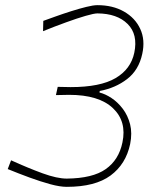

<svg xmlns="http://www.w3.org/2000/svg" viewBox="-20 -716 601 745"><path d="M239 9Q213 9 175.2 -1.2Q137.5 -11.5 94.5 -27.2Q51.5 -43 10 -60L23 -94Q89 -64 145.2 -43.5Q201.5 -23 239 -23Q339.5 -24 390.2 -59.8Q441 -95.5 455 -163Q472.5 -245 418 -296.5Q363.5 -348 248 -348Q231 -347.5 222.2 -347.5Q213.5 -347.5 197 -347L204 -379Q220.5 -378.5 229 -378.5Q237.5 -378.5 254 -378Q369 -378 428.2 -412.8Q487.5 -447.5 501 -511Q516 -582.5 475.2 -623Q434.5 -663.5 358 -664Q345 -664 312.2 -654.5Q279.5 -645 236 -629.2Q192.5 -613.5 147 -595L148 -635Q167 -642 195.8 -652.2Q224.5 -662.5 256 -672.5Q287.5 -682.5 314.8 -689.2Q342 -696 358 -696Q417.5 -696 461 -671.2Q504.5 -646.5 524.2 -603.8Q544 -561 532 -507Q518.5 -444 473.2 -409.2Q428 -374.5 367 -363L366 -357Q388.5 -351.5 412.8 -335.5Q437 -319.5 456.5 -293.8Q476 -268 484.8 -233.8Q493.5 -199.5 485 -157Q468.5 -79 409 -35Q349.5 9 239 9Z"/></svg>

Font: Commissioner Loud Thin
Style: Italic
Weight: 100
Italic angle: -12°
Designer: Kostas Bartsokas
Foundry: Kostas Bartsokas
Version: Version 1.000; ttfautohint (v1.8.3)